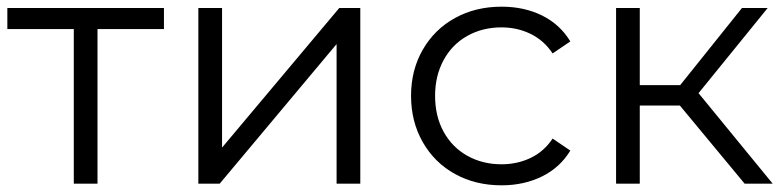

<svg xmlns="http://www.w3.org/2000/svg" viewBox="-20 -550 2345 575"><path d="M471 -463H272V0H201V-463H2V-526H471Z M574 -526H645V-108L996 -526H1059V0H988V-418L638 0H574Z M1211 -263Q1211 -340 1246 -401Q1281 -462 1342.5 -496Q1404 -530 1482 -530Q1550 -530 1603.5 -503.5Q1657 -477 1688 -426L1635 -390Q1609 -429 1569 -448.5Q1529 -468 1482 -468Q1425 -468 1379.5 -442.5Q1334 -417 1308.5 -370Q1283 -323 1283 -263Q1283 -202 1308.5 -155.5Q1334 -109 1379.5 -83.5Q1425 -58 1482 -58Q1529 -58 1569 -77Q1609 -96 1635 -135L1688 -99Q1657 -48 1603 -21.5Q1549 5 1482 5Q1404 5 1342.5 -29Q1281 -63 1246 -124.5Q1211 -186 1211 -263Z M2016 -234H1896V0H1825V-526H1896V-295H2017L2202 -526H2279L2072 -271L2294 0H2210Z"/></svg>

Font: Montserrat-Regular
Style: Regular
Weight: 400
Version: Version 7.200